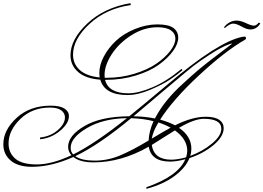

<svg xmlns="http://www.w3.org/2000/svg" viewBox="-20 -995 1663 1212"><path d="M1623 -847 1614 -853Q1598 -833 1582.5 -833Q1567 -833 1533 -849Q1499 -865 1474 -865Q1427 -865 1394 -823L1399 -818Q1431 -846 1451.5 -846Q1472 -846 1505 -827.5Q1538 -809 1559 -809Q1601 -809 1623 -847ZM938 -120Q946 -166 980 -222Q1021 -209 1057 -189Q1025 -172 938 -120ZM1162 -43Q1162 -26 1155 -2Q1100 13 1061 13Q952 13 938 -80Q973 -101 1084 -172Q1162 -116 1162 -43ZM426 -62Q426 -126 528.5 -186.5Q631 -247 781 -249Q578 -87 442 -20Q426 -37 426 -62ZM823 -261 1013 -422Q1015 -423 1088.5 -485.5Q1162 -548 1201 -578.5Q1240 -609 1309 -653.5Q1378 -698 1430 -717Q1439 -720 1442 -720H1445Q1446 -720 1445 -719Q1430 -707 1354.5 -650Q1279 -593 1238.5 -559Q1198 -525 1136 -468Q1016 -360 958 -247Q895 -260 823 -261ZM1188 -56Q1188 -135 1110 -188Q1207 -245 1266 -245Q1377 -245 1377 -182Q1377 -138 1318.5 -89Q1260 -40 1181 -11Q1188 -32 1188 -56ZM808 -249Q888 -246 949 -230Q921 -167 918 -108Q815 -46 737.5 -13.5Q660 19 578 19Q496 19 455 -9Q606 -81 808 -249ZM640 -521 641 -504H655Q745 -504 828.5 -529.5Q912 -555 967 -593Q1022 -631 1054.5 -673.5Q1087 -716 1087 -750Q1087 -784 1058.5 -803.5Q1030 -823 974 -823Q889 -823 810 -773Q731 -723 685.5 -653Q640 -583 640 -521ZM803 -975 806 -963Q650 -941 545.5 -844.5Q441 -748 441 -650Q441 -592 483 -553.5Q525 -515 609 -506Q607 -524 607 -534Q607 -584 635 -637.5Q663 -691 711 -736.5Q759 -782 831 -811.5Q903 -841 973.5 -841Q1044 -841 1074.5 -818.5Q1105 -796 1105 -757Q1105 -718 1072 -672.5Q1039 -627 982 -586Q925 -545 836.5 -518Q748 -491 649 -491H643Q665 -406 790 -406Q854 -406 943 -444Q1032 -482 1126 -560L1132 -552Q1102 -526 1056 -494.5Q1010 -463 930 -429Q850 -395 785 -395Q641 -395 613 -492Q520 -499 472.5 -541Q425 -583 425 -646Q425 -747 531.5 -847Q638 -947 803 -975ZM233 -127V-116Q304 -123 359.5 -169.5Q415 -216 415 -262Q415 -292 386.5 -310Q358 -328 300 -328Q169 -328 85 -251Q1 -174 1 -84Q1 -22 47 18Q93 58 182 58Q304 58 443 -4Q485 30 571 30Q745 30 919 -69Q934 25 1054 25Q1095 25 1150 10Q1105 117 904 187V197Q1010 169 1080.5 117Q1151 65 1176 3Q1264 -26 1328 -79.5Q1392 -133 1392 -186Q1392 -219 1364 -238.5Q1336 -258 1279 -258Q1193 -258 1085 -204Q1047 -224 991 -240Q1073 -368 1238 -521Q1403 -674 1528 -745Q1533 -749 1533 -754Q1533 -764 1522 -764Q1520 -764 1508 -762Q1355 -731 1037 -461Q857 -310 796 -261Q617 -260 513.5 -199.5Q410 -139 410 -68Q410 -38 431 -15Q307 43 212.5 43Q118 43 76 6Q34 -31 34 -89Q34 -172 108.5 -244Q183 -316 295 -316Q343 -316 366.5 -298.5Q390 -281 390 -254Q390 -213 344.5 -173.5Q299 -134 233 -127Z"/></svg>

Font: Monsieur La Doulaise
Style: Regular
Weight: 400
Designer: Alejandro Paul
Foundry: Alejandro Paul
Version: Version 1.000